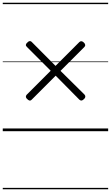

<svg xmlns="http://www.w3.org/2000/svg" viewBox="-20 -950 803 1390"><path d="M587 -232Q580 -224 571.5 -222.5Q563 -221 555 -228L383 -402L209 -228Q201 -220 192.5 -222.5Q184 -225 177 -233Q169 -239 167.5 -247.5Q166 -256 173 -264L347 -438L175 -610Q166 -618 167.5 -626.5Q169 -635 177 -641Q184 -650 193 -652Q202 -654 210 -646L382 -473L555 -646Q563 -653 571 -651.5Q579 -650 587 -642Q595 -635 596.5 -626Q598 -617 591 -610L418 -437L592 -265Q599 -257 597.5 -248Q596 -239 587 -232ZM0 410H763V420H0ZM0 -20H763V0H0ZM0 -505H763V-500H0ZM0 -930H763V-920H0Z"/></svg>

Font: Playwrite DE Grund Guides
Style: Regular
Weight: 400
Designer: Veronika Burian, José Scaglione
Foundry: TypeTogether
Version: Version 1.003